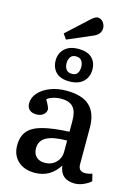

<svg xmlns="http://www.w3.org/2000/svg" viewBox="-147 -1082 845 1175"><g transform="rotate(15 275.5 -495.0)"><path d="M192 14Q126 14 86.5 -23Q47 -60 47 -121Q47 -178 75.5 -212Q104 -246 167 -262.5Q230 -279 335 -284V-352Q335 -411 311.5 -438.5Q288 -466 235 -466Q209 -466 184 -458.5Q159 -451 146 -439Q172 -395 172 -381Q172 -362 155 -348Q138 -334 112 -334Q82 -334 66.5 -348.5Q51 -363 51 -389Q51 -425 78 -455.5Q105 -486 151 -504Q197 -522 253 -522Q353 -522 401 -477Q449 -432 449 -339V-108Q449 -64 492 -64Q512 -64 537 -72L548 -27Q529 -10 501 2Q473 14 447 14Q357 14 346 -73Q320 -31 282 -8.5Q244 14 192 14ZM237 -61Q279 -61 307 -88.5Q335 -116 335 -158V-228Q248 -228 205.5 -205Q163 -182 163 -134Q163 -100 182.5 -80.5Q202 -61 237 -61ZM254 -581Q197 -581 168.5 -609.5Q140 -638 140 -685Q140 -729 170.5 -758.5Q201 -788 258 -788Q315 -788 343.5 -760.5Q372 -733 372 -687Q372 -639 341 -610Q310 -581 254 -581ZM257 -630Q282 -630 292 -645.5Q302 -661 302 -685Q302 -709 290.5 -724.5Q279 -740 255 -740Q230 -740 219.5 -723.5Q209 -707 209 -685Q209 -662 220 -646Q231 -630 257 -630ZM168 -823 145 -856 280 -980Q306 -1004 321 -1004Q343 -1004 356.5 -986.5Q370 -969 370 -949Q370 -909 324 -890Z"/></g></svg>

Font: Literata 12pt Medium
Style: Regular
Weight: 500
Designer: Latin by Veronika Burian and Jose Scaglione. Greek by Irene Vlachou. Cyrillic by Vera Evstafieva.
Foundry: TypeTogether
Version: Version 3.002